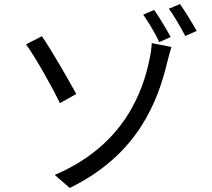

<svg xmlns="http://www.w3.org/2000/svg" viewBox="-20 -874 1040 944"><path d="M249 -14 323 50C655 -112 755 -370 803 -571C806 -584 815 -618 823 -643L726 -662C726 -644 721 -608 715 -582C684 -431 594 -160 249 -14ZM108 -656C156 -590 238 -443 275 -367L355 -412C319 -478 231 -631 186 -696L108 -656ZM738 -825 684 -802C709 -767 744 -709 763 -667L819 -692C799 -730 762 -791 738 -825ZM865 -854 810 -831C837 -796 869 -738 891 -697L947 -722C926 -760 889 -820 865 -854Z"/></svg>

Font: Squished Noto Sans CJK JP Regular
Style: Regular
Weight: 400
Designer: Ryoko NISHIZUKA (kana & ideographs); Paul D. Hunt (Latin, Greek & Cyrillic); Wenlong ZHANG (bopomofo); Sandoll Communica
Foundry: Adobe Systems Incorporated
Version: Version 1.004;PS 1.004;hotconv 1.0.82;makeotf.lib2.5.63406